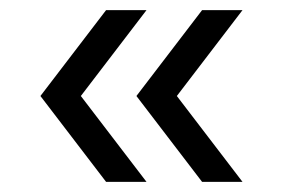

<svg xmlns="http://www.w3.org/2000/svg" viewBox="-20 -490 560 380"><path d="M190 -470H270L140 -300L270 -130H190L60 -300ZM380 -470H460L330 -300L460 -130H380L250 -300Z"/></svg>

Font: Madhuban Light
Style: Regular
Weight: 300
Designer: jaikishan Patel
Foundry: MagicType
Version: Version 1.000